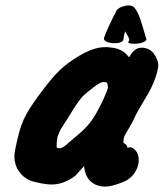

<svg xmlns="http://www.w3.org/2000/svg" viewBox="-20 -693 605 710"><path d="M454.1 -537.1Q454.1 -538.1 456.1 -541Q458 -543.9 458 -545.9Q458 -552.7 442.4 -577.1Q437.5 -557.6 436.5 -547.9Q434.6 -533.2 402.3 -533.2Q393.6 -533.2 384.8 -535.2Q376 -537.1 370.1 -541Q364.3 -544.9 364.3 -550.8Q364.3 -551.8 365.2 -554.7Q377.9 -589.8 412.1 -656.2Q415 -659.2 419.9 -662.6Q424.8 -666 431.2 -668Q437.5 -669.9 443.4 -671.4Q449.2 -672.9 454.1 -672.9Q471.7 -672.9 477.5 -664.1Q481.4 -659.2 484.4 -654.3Q487.3 -649.4 489.3 -645.5Q491.2 -641.6 492.7 -637.7Q494.1 -633.8 495.6 -630.4Q497.1 -627 498.5 -623.5Q500 -620.1 501 -616.2Q502 -612.3 502.9 -608.9Q503.9 -605.5 505.4 -601.6Q506.8 -597.7 507.8 -593.8Q514.6 -571.3 520.5 -550.8Q521.5 -549.8 521.5 -547.9Q521.5 -543 514.6 -539.1Q507.8 -535.2 498 -533.2Q488.3 -531.2 477.5 -531.2Q454.1 -531.2 454.1 -537.1ZM451.2 -146.5Q452.1 -146.5 455.6 -147.5Q459 -148.4 461.9 -148.4Q473.6 -148.4 486.3 -129.9Q493.2 -117.2 493.2 -101.6Q493.2 -76.2 477.1 -52.7Q460.9 -29.3 432.6 -18.6Q390.6 -2.9 369.1 -2.9Q341.8 -2.9 322.3 -16.6Q294.9 -35.2 291 -79.1Q270.5 -55.7 261.2 -45.9Q252 -36.1 226.1 -23.4Q200.2 -10.7 169.9 -10.7Q159.2 -10.7 133.8 -14.6Q132.8 -14.6 122.6 -17.1Q112.3 -19.5 109.4 -20Q106.4 -20.5 97.2 -23.4Q87.9 -26.4 83.5 -29.3Q79.1 -32.2 72.3 -36.6Q65.4 -41 60.1 -46.9Q54.7 -52.7 49.8 -59.6Q33.2 -84 33.2 -115.2Q33.2 -130.9 44.9 -179.7Q56.6 -233.4 77.6 -271Q98.6 -308.6 138.7 -360.4Q171.9 -405.3 200.7 -433.1Q229.5 -460.9 272.5 -486.3Q326.2 -518.6 368.2 -518.6H377.9Q389.6 -517.6 399.4 -516.1Q409.2 -514.6 417 -511.7Q424.8 -508.8 430.2 -505.9Q435.5 -502.9 440.4 -499Q445.3 -495.1 447.3 -492.7Q449.2 -490.2 452.6 -486.3Q456.1 -482.4 457 -481.4Q458 -481.4 462.9 -490.2Q467.8 -499 478.5 -507.8Q489.3 -516.6 503.9 -516.6H508.8Q537.1 -513.7 551.3 -491.2Q565.4 -468.8 565.4 -451.2V-448.2Q557.6 -395.5 520.5 -334.5Q483.4 -273.4 475.6 -253.9Q467.8 -236.3 457 -219.2Q446.3 -202.1 441.4 -191.9Q436.5 -181.6 436.5 -170.9V-166Q436.5 -164.1 443.4 -160.2Q450.2 -156.2 451.2 -146.5ZM190.4 -146.5Q196.3 -144.5 199.2 -144.5Q205.1 -144.5 211.9 -148.4Q218.8 -152.3 224.6 -157.2Q230.5 -162.1 242.7 -172.9Q254.9 -183.6 263.7 -190.4Q297.9 -218.8 316.9 -244.6Q335.9 -270.5 359.4 -319.3Q378.9 -361.3 378.9 -369.1Q378.9 -385.7 373 -388.7Q370.1 -389.6 364.3 -389.6Q359.4 -389.6 355 -388.2Q350.6 -386.7 344.7 -383.3Q338.9 -379.9 335 -377Q331.1 -374 322.3 -367.2Q313.5 -360.4 307.6 -355.5Q296.9 -347.7 288.6 -339.4Q280.3 -331.1 272.9 -320.8Q265.6 -310.5 260.7 -303.7Q255.9 -296.9 246.6 -281.7Q237.3 -266.6 231.4 -256.8Q226.6 -249 217.3 -234.9Q208 -220.7 204.6 -214.8Q201.2 -209 196.8 -198.2Q192.4 -187.5 190.9 -176.8Q189.5 -166 189.5 -151.4Q189.5 -146.5 190.4 -146.5Z"/></svg>

Font: Essays1743
Style: BoldItalic
Weight: 700
Italic angle: -10°
Designer: Based on the typeface in a 1743 English translation of the essays of Montaigne.  PostScript/TrueType font designed by Jo
Version: Version 002.100